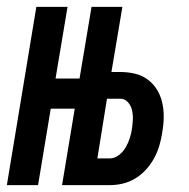

<svg xmlns="http://www.w3.org/2000/svg" viewBox="-32 -540 552 560"><path d="M-12 0 74 -520H165L130 -311H200L235 -520H325L293 -330H319Q341 -330 362 -325Q383 -320 399.5 -307.5Q416 -295 426.5 -277.5Q437 -260 441.5 -239Q446 -218 445.5 -196Q445 -174 441 -152Q438 -133 432.5 -114.5Q427 -96 417.5 -78.5Q408 -61 394 -45.5Q380 -30 362.5 -19.5Q345 -9 326 -4.5Q307 0 288 0H149L186 -223H116L79 0ZM288 -78Q302 -78 314.5 -87.5Q327 -97 334.5 -110Q342 -123 346.5 -137Q351 -151 353 -165Q355 -179 355.5 -192.5Q356 -206 353 -219Q350 -232 341 -242Q332 -252 319 -252H280L252 -78Z"/></svg>

Font: Iosevka Semibold Oblique
Style: Regular
Weight: 600
Italic angle: -9°
Monospace: yes
Designer: Belleve Invis
Foundry: Belleve Invis
Version: Version 32.5.0; ttfautohint (v1.8.4)